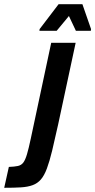

<svg xmlns="http://www.w3.org/2000/svg" viewBox="-71 -891 452 911"><path d="M-51 0 -29 -99Q-2 -100 14 -103.5Q30 -107 39.5 -119.5Q49 -132 57 -159Q65 -186 75 -233L172 -688H288L205 -301Q189 -228 176.5 -176.5Q164 -125 151.5 -91.5Q139 -58 123 -39.5Q107 -21 84 -12.5Q61 -4 28.5 -2Q-4 0 -51 0ZM116 -745 117 -753 207 -871H320L361 -753L360 -745H289L256 -815L198 -745Z"/></svg>

Font: Saira ExtraCondensed
Style: Bold Italic
Weight: 700
Width: 2
Italic angle: -12°
Designer: Hector Gatti with collaboration of the Omnibus-Type team
Foundry: Omnibus-Type
Version: Version 1.101